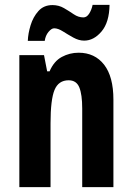

<svg xmlns="http://www.w3.org/2000/svg" viewBox="-20 -774 548 794"><path d="M305 -556Q372 -556 410.5 -506.5Q449 -457 449 -362V0H320V-325Q320 -383 308 -412.5Q296 -442 264 -442Q222 -442 205.5 -402Q189 -362 189 -264V0H60V-546H162L175 -479H185Q203 -521 235.5 -538.5Q268 -556 305 -556ZM95 -605Q96 -635 106.5 -669.5Q117 -704 139 -728.5Q161 -753 197 -753Q223 -753 244.5 -740.5Q266 -728 285 -715Q304 -702 325 -702Q339 -702 349 -718Q359 -734 363 -754H433Q432 -682 400 -644Q368 -606 328 -606Q306 -606 283.5 -618.5Q261 -631 240.5 -644Q220 -657 204 -657Q193 -657 180.5 -642Q168 -627 165 -605Z"/></svg>

Font: Noto Sans Sinhala ExtraCondensed
Style: Bold
Weight: 700
Width: 2
Designer: Jelle Bosma - Monotype Design Team
Foundry: Monotype Imaging Inc.
Version: Version 2.006; ttfautohint (v1.8.4.7-5d5b)